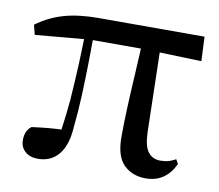

<svg xmlns="http://www.w3.org/2000/svg" viewBox="-66 -607 799 700"><g transform="rotate(10 334.0 -257.0)"><path d="M115 14Q86 14 68 -2Q50 -18 50 -44Q50 -61 55.5 -74Q61 -87 73 -96Q103 -100 134 -103Q157 -105 182 -106Q190 -161 195 -218Q200 -288 203 -355Q205 -402 206 -445L26 -429L17 -465Q63 -499 117 -514.5Q171 -530 246 -530H637L641 -440L486 -445L493 -149Q495 -98 511.5 -77.5Q528 -57 556 -57Q575 -57 587.5 -61Q600 -65 613 -72L622 -56Q606 -21 579 -2.5Q552 16 515 16Q465 16 433.5 -15Q402 -46 402 -117Q402 -167 404.5 -226.5Q407 -286 411 -352Q414 -399 416 -447H238Q238 -407 237 -365Q236 -303 233.5 -242Q231 -181 225 -125Q221 -56 192.5 -21Q164 14 115 14Z"/></g></svg>

Font: Early Summer Mincho SemiBold
Style: Regular
Weight: 600
Designer: GuiWonder
Version: Version 1.002